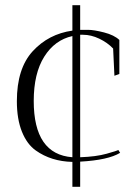

<svg xmlns="http://www.w3.org/2000/svg" viewBox="-20 -620 519 740"><path d="M300 -486H289V-14Q350 -16 391 -27.5Q432 -39 436 -42L443 -31Q397 -3 289 3V100H259V4Q177 2 118 -40Q84 -64 64.5 -112.5Q45 -161 45 -230Q45 -356 106 -422.5Q167 -489 259 -502V-600H289V-505Q296 -505 319 -505Q342 -505 381 -495Q420 -485 440 -466V-335L421 -328L416 -433Q394 -456 362.5 -471Q331 -486 300 -486ZM110 -231Q110 -25 259 -14V-481Q191 -466 150.5 -401.5Q110 -337 110 -231Z"/></svg>

Font: Antic Didone
Style: Regular
Weight: 400
Designer: Santiago Orozco
Foundry: Santiago Orozco
Version: Version 2.001